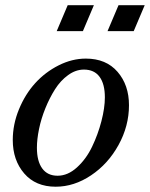

<svg xmlns="http://www.w3.org/2000/svg" viewBox="-20 -704 573 734"><path d="M308.1 -480Q385.7 -480 429.4 -429.4Q473.1 -378.9 473.1 -301.8Q473.1 -222.2 433.1 -149.7Q393.1 -77.1 328.1 -33.7Q263.2 9.8 192.9 9.8Q116.2 9.8 72.5 -41Q28.8 -91.8 28.8 -168.9Q28.8 -228.5 52.5 -286.1Q76.2 -343.8 114.5 -386Q152.8 -428.2 204.1 -454.1Q255.4 -480 308.1 -480ZM200.2 -32.2Q239.3 -32.2 274.4 -64.2Q309.6 -96.2 332 -143.1Q354.5 -189.9 367.7 -240.7Q380.9 -291.5 380.9 -332Q380.9 -382.8 360.6 -410.4Q340.3 -438 300.8 -438Q269.5 -438 240.5 -417Q211.4 -396 190.4 -362.8Q169.4 -329.6 153.3 -289.8Q137.2 -250 129.2 -210.7Q121.1 -171.4 121.1 -139.2Q121.1 -87.9 141.4 -60.1Q161.6 -32.2 200.2 -32.2ZM196.8 -585 238.8 -684.1H338.9L296.9 -585ZM391.1 -585 433.1 -684.1H533.2L491.2 -585Z"/></svg>

Font: Redaction
Style: Italic
Weight: 400
Designer: Jeremy Mickel / Forest Young
Foundry: MCKL
Version: Version 2.001;hotconv 1.0.113;makeotfexe 2.5.65598 DEVELOPME